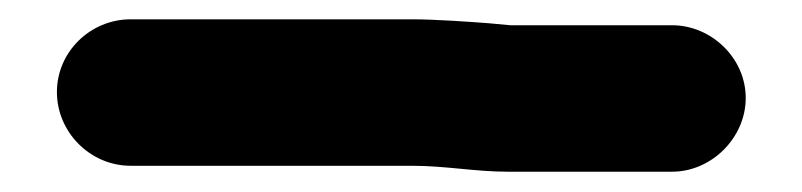

<svg xmlns="http://www.w3.org/2000/svg" viewBox="-20 -346 810 194"><path d="M493 -172.5H659C699.1 -172.5 733.5 -206.9 733.5 -247C733.5 -287.3 698.8 -320.5 659 -320.5H495.6L474 -322.5C454.5 -324 419.5 -326.5 396 -326.5H112C71.4 -326.5 37.5 -293.7 37.5 -253C37.5 -212.5 71.1 -178.5 112 -178.5H396C430.4 -178.5 460.1 -172.5 493 -172.5Z"/></svg>

Font: Smoothie
Style: SeBd
Weight: 600
Foundry: Cannot Into Space Fonts
Version: Version 0.8